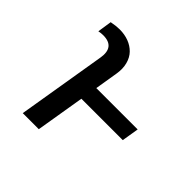

<svg xmlns="http://www.w3.org/2000/svg" viewBox="-144 -690 829 829"><g transform="rotate(45 270.0 -276.0)"><path d="M197.4 0H99.4L166.9 -407Q179.7 -483.7 107.2 -483.7Q94.5 -483.7 80.3 -480.8L90.2 -546.2Q118.6 -551.8 139.9 -551.8Q170.1 -551.8 195.3 -542.3Q220.5 -532.7 238.1 -514.7Q255.7 -496.8 263.1 -468.9Q270.6 -441.1 264.9 -407L247.5 -301.1H500L487.2 -223H234.4Z"/></g></svg>

Font: Karasuma Gothic
Style: Italic
Weight: 400
Italic angle: -9.39999°
Designer: Rasmus Andersson / Ryoko Nishizuka
Foundry: Genbu
Version: Version 1.00